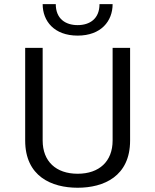

<svg xmlns="http://www.w3.org/2000/svg" viewBox="-20 -878 740 915"><path d="M183.3 -858.3C183.3 -777.5 238.3 -708.3 350 -708.3C461.7 -708.3 516.7 -777.5 516.7 -858.3H454.2C454.2 -788.3 407.5 -758.3 350 -758.3C292.5 -758.3 245.8 -788.3 245.8 -858.3ZM100 -650V-208.3C100 -37.5 225.8 16.7 350 16.7C474.2 16.7 600 -37.5 600 -208.3V-650H516.7V-208.3C516.7 -109.2 453.3 -50 350 -50C246.7 -50 183.3 -109.2 183.3 -208.3V-650Z"/></svg>

Font: BoonHome
Style: Book
Weight: 400
Designer: Sungsit Sawaiwan
Foundry: Sungsit Sawaiwan
Version: Version 0.2